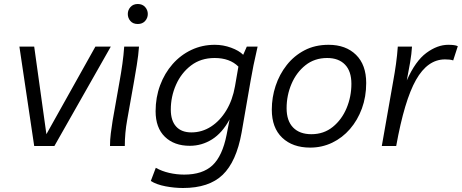

<svg xmlns="http://www.w3.org/2000/svg" viewBox="-20 -730 2309 960"><path d="M457 -497H534L252 0H151L77 -497H151L212 -59Z M530 0Q530 -32 534 -63Q538 -94 543 -126L578 -324Q586 -368 592 -411Q598 -454 601 -497H675Q672 -454 664 -405Q656 -356 650 -322L616 -131Q604 -65 604 0ZM669 -610Q645 -610 632 -625Q619 -640 619 -660Q619 -680 632.5 -695Q646 -710 669 -710Q692 -710 705.5 -695Q719 -680 719 -660Q719 -640 705.5 -625Q692 -610 669 -610Z M895 210Q852 210 807.5 201.5Q763 193 734 175L759 109Q789 126 826 134.5Q863 143 901 143Q993 143 1042.5 96.5Q1092 50 1113 -56L1128 -133Q1091 -65 1040 -33Q989 -1 929 -1Q851 -1 804.5 -46Q758 -91 758 -174Q758 -243 780.5 -303.5Q803 -364 843 -409.5Q883 -455 937 -480.5Q991 -506 1054 -506Q1096 -506 1135.5 -491.5Q1175 -477 1196 -456L1214 -497H1268Q1256 -445 1247.5 -403.5Q1239 -362 1233 -326L1188 -67Q1162 78 1093.5 144Q1025 210 895 210ZM937 -68Q990 -68 1035 -97Q1080 -126 1111.5 -178Q1143 -230 1155 -299L1172 -397Q1129 -440 1053 -440Q984 -440 935 -402.5Q886 -365 860 -306Q834 -247 834 -182Q834 -127 860.5 -97.5Q887 -68 937 -68Z M1623 -506Q1709 -506 1760 -456Q1811 -406 1811 -315Q1811 -246 1789.5 -187.5Q1768 -129 1730 -85Q1692 -41 1641 -16.5Q1590 8 1531 8Q1443 8 1391 -41.5Q1339 -91 1339 -182Q1339 -243 1358 -300.5Q1377 -358 1413.5 -404.5Q1450 -451 1502.5 -478.5Q1555 -506 1623 -506ZM1537 -59Q1599 -59 1644 -95.5Q1689 -132 1713 -189.5Q1737 -247 1737 -311Q1737 -374 1705 -407Q1673 -440 1616 -440Q1553 -440 1507.5 -404Q1462 -368 1437.5 -310.5Q1413 -253 1413 -189Q1413 -126 1445.5 -92.5Q1478 -59 1537 -59Z M2246 -428Q2237 -431 2227 -432Q2217 -433 2205 -433Q2118 -433 2060 -330.5Q2002 -228 1961 0H1889L1946 -324Q1954 -367 1960 -410.5Q1966 -454 1969 -497H2040Q2038 -462 2030.5 -417.5Q2023 -373 2014 -328Q2057 -425 2112 -465.5Q2167 -506 2221 -506Q2237 -506 2249 -504.5Q2261 -503 2269 -499Z"/></svg>

Font: Livvic
Style: Italic
Weight: 400
Italic angle: -10°
Designer: Jacques Le Bailly, Baron von Fonthausen
Version: Version 1.001; ttfautohint (v1.8.2)